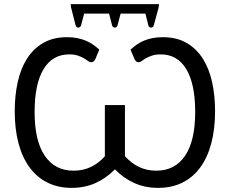

<svg xmlns="http://www.w3.org/2000/svg" viewBox="-20 -904 1116 932"><path d="M613.5 -663Q627.5 -676 643.5 -687.2Q659.5 -698.5 678.5 -706.5Q697.5 -714.5 720.2 -719Q743 -723.5 770 -723.5Q838 -723.5 886 -695.5Q934 -667.5 964.8 -618.8Q995.5 -570 1009.8 -504.5Q1024 -439 1024 -364.5Q1024 -276 1005.2 -206.8Q986.5 -137.5 951 -89.8Q915.5 -42 864.2 -17Q813 8 748 8Q683.5 8 631.2 -15.8Q579 -39.5 538 -82Q496.5 -39.5 444.2 -15.8Q392 8 327.5 8Q263 8 211.8 -17Q160.5 -42 124.8 -89.8Q89 -137.5 70.2 -206.8Q51.5 -276 51.5 -364.5Q51.5 -439 65.8 -504.5Q80 -570 110.8 -618.8Q141.5 -667.5 189.8 -695.5Q238 -723.5 305.5 -723.5Q332.5 -723.5 355.2 -719Q378 -714.5 397 -706.5Q416 -698.5 432 -687.2Q448 -676 462 -663L442 -615Q436.5 -607 432.2 -604.5Q428 -602 421.5 -602Q415 -602 407.2 -608Q399.5 -614 387.5 -621Q375.5 -628 358.2 -634Q341 -640 316 -640Q234.5 -640 191.2 -568Q148 -496 148 -360.5Q148 -220 197.5 -147.8Q247 -75.5 336.5 -75.5Q384 -75.5 422 -94Q460 -112.5 489 -145.5V-394H586.5V-146Q615.5 -113 653.5 -94.2Q691.5 -75.5 739 -75.5Q829 -75.5 878.2 -147.8Q927.5 -220 927.5 -360.5Q927.5 -496 884.5 -568Q841.5 -640 760 -640Q735 -640 717.5 -634Q700 -628 688 -621Q676 -614 668.2 -608Q660.5 -602 654 -602Q647.5 -602 643.2 -604.5Q639 -607 634 -615ZM751.5 -884Q751.5 -878.5 751 -874.8Q750.5 -871 749.5 -865.5L726.5 -781Q725 -775.5 721.2 -772.8Q717.5 -770 713.2 -770Q709 -770 705.2 -772.8Q701.5 -775.5 700 -781L686 -838H565.5L550.5 -781Q549 -775.5 545 -772.8Q541 -770 537 -770Q533 -770 529.2 -772.8Q525.5 -775.5 524 -781L509.5 -838H388.5L373.5 -781Q372 -775.5 368 -772.8Q364 -770 360 -770Q356 -770 352.2 -772.8Q348.5 -775.5 347 -781L325.5 -865.5Q324.5 -870 324 -874.2Q323.5 -878.5 323.5 -884Z"/></svg>

Font: Lato
Style: Regular
Weight: 400
Designer: Lukasz Dziedzic with Adam Twardoch and Botio Nikoltchev
Foundry: tyPoland Lukasz Dziedzic
Version: Version 2.015; 2015-08-06; http://www.latofonts.com/